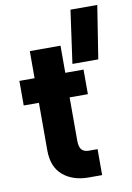

<svg xmlns="http://www.w3.org/2000/svg" viewBox="-88 -841 614 896"><g transform="rotate(-10 219.0 -393.0)"><path d="M310.5 -786H437.5L398 -535H275.5ZM322 -123V0H259Q183.5 0 136.8 -39.8Q90 -79.5 90 -158.5V-383.5H18V-500H90V-628.5H235.5V-500H322V-383.5H235.5V-178.5Q235.5 -147.5 247.2 -135.2Q259 -123 280.5 -123Z"/></g></svg>

Font: Overused Grotesk
Style: Bold
Weight: 710
Version: Version 0.004